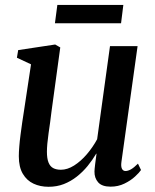

<svg xmlns="http://www.w3.org/2000/svg" viewBox="-20 -724 610 755"><path d="M171 10.5Q138 10.5 111.8 -1.8Q85.5 -14 69.8 -40.5Q54 -67 54 -109.5Q54 -125.5 55.8 -147.5Q57.5 -169.5 60.8 -194.5Q64 -219.5 67.5 -243.5Q71 -267.5 74 -286L102 -471L46.5 -497L51.5 -527L197 -549L217 -537.5L182.5 -285.5Q180.5 -265.5 177.2 -243.5Q174 -221.5 171 -200Q168 -178.5 166.2 -159.8Q164.5 -141 164.5 -127.5Q164.5 -100.5 170.8 -85Q177 -69.5 189.2 -63Q201.5 -56.5 219.5 -56.5Q245 -56.5 271.5 -73.2Q298 -90 321.5 -117.5Q345 -145 362 -176.5L412.5 -542.5H521L457.5 -87.5Q455 -69.5 459.5 -60.5Q464 -51.5 473.5 -51.5Q483 -51.5 494.8 -58Q506.5 -64.5 522.5 -80.5L534.5 -55.5Q528 -45.5 511 -29.8Q494 -14 469.2 -2Q444.5 10 415 10Q381 10 366 -7Q351 -24 351.5 -50Q351.5 -53 352.2 -60.8Q353 -68.5 354.2 -79Q355.5 -89.5 357 -100.2Q358.5 -111 359.5 -119L358.5 -120Q343.5 -94.5 324.5 -71.2Q305.5 -48 282 -29.5Q258.5 -11 231 -0.2Q203.5 10.5 171 10.5ZM205.5 -704.5H465L456 -632.5H196Z"/></svg>

Font: Merriweather 60pt Medium
Style: Italic
Weight: 500
Italic angle: -7.8°
Version: Version 2.101